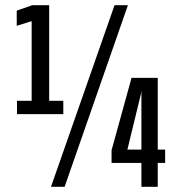

<svg xmlns="http://www.w3.org/2000/svg" viewBox="-20 -720 690 740"><path d="M45.5 -280V-331.5H102V-638.5L44.5 -620.5V-679L104.5 -700H169.5V-331.5H224V-280ZM176.5 0 421.5 -700H473L229 0ZM525 0V-92H410V-141L487 -420H588V-143.5H616.5V-92H588V0ZM471 -143.5H525V-360.5L526.5 -371.5Z"/></svg>

Font: Trispace Condensed
Style: Regular
Weight: 400
Width: 3
Designer: Tyler Finck
Foundry: Etcetera Type Company
Version: Version 1.210; ttfautohint (v1.8.3)